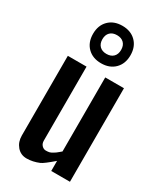

<svg xmlns="http://www.w3.org/2000/svg" viewBox="-231 -1019 943 1111"><g transform="rotate(30 241.0 -463.0)"><path d="M55.7 -92.3V-625H180.7V-130.4Q180.7 -110.8 192.4 -98.6Q204.1 -86.4 219.2 -86.4Q233.9 -86.4 243.7 -88.9Q252.9 -91.8 262.7 -97.7Q272.5 -103.5 277.8 -107.4Q283.2 -111.3 293 -119.6Q302.7 -128.4 305.7 -130.4V-625H430.7V0H305.7V-67.4Q247.6 -17.1 228 -8.8Q186 8.8 145.5 8.8Q105.5 8.8 80.6 -20.5Q55.7 -49.8 55.7 -92.3ZM197.3 -762.7Q213.9 -746.1 243.2 -746.1Q272.5 -746.1 289.1 -762.7Q305.7 -779.3 305.7 -808.6Q305.7 -837.9 289.1 -854.5Q272.5 -871.1 243.2 -871.1Q213.9 -871.1 197.3 -854.5Q180.7 -837.9 180.7 -808.6Q180.7 -779.3 197.3 -762.7ZM334 -717.8Q299.8 -683.6 243.2 -683.6Q186.5 -683.6 152.3 -717.8Q118.2 -752 118.2 -808.6Q118.2 -865.2 152.3 -899.4Q186.5 -933.6 243.2 -933.6Q299.8 -933.6 334 -899.4Q368.2 -865.2 368.2 -808.6Q368.2 -752 334 -717.8Z"/></g></svg>

Font: Oswald-Regular
Style: Regular
Weight: 400
Designer: vernon adams
Foundry: vernon adams
Version: Version 2.002; ttfautohint (v0.92.18-e454-dirty) -l 8 -r 50 